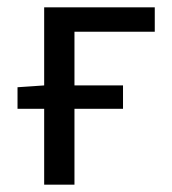

<svg xmlns="http://www.w3.org/2000/svg" viewBox="-20 -506 470 526"><path d="M101 0H184V-208H317V-272H184V-419H404V-486H101V-272L28 -267V-208H101Z"/></svg>

Font: DAIFUKU Sans
Style: Regular
Weight: 400
Designer: Original font ‘Source Han Sans JP’ : Paul D. Hunt
Foundry: Daifuku
Version: Version 1.000